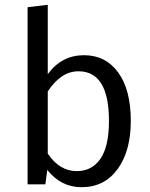

<svg xmlns="http://www.w3.org/2000/svg" viewBox="-20 -768 623 800"><path d="M330 -538Q420 -538 472.5 -466Q525 -394 525 -264Q525 -139 470 -63.5Q415 12 320 12Q234 12 177 -60L169 0H95V-738L179 -748V-459Q237 -538 330 -538ZM300 -55Q363 -55 398.5 -106.5Q434 -158 434 -264Q434 -471 307 -471Q234 -471 179 -387V-128Q228 -55 300 -55Z"/></svg>

Font: FiraGO Book
Style: Regular
Weight: 350
Designer: bBox Type
Foundry: bBox Type GmbH
Version: Version 1.001;PS 001.001;hotconv 1.0.88;makeotf.lib2.5.64775